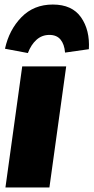

<svg xmlns="http://www.w3.org/2000/svg" viewBox="-20 -827 413 847"><path d="M272 -534 198 0H4L78 -534ZM2 -612Q20 -695 74.5 -751Q129 -807 213 -807Q298 -807 337.5 -750.5Q377 -694 372 -610L267 -595Q264 -632 247 -652.5Q230 -673 198 -673Q165 -673 141 -651.5Q117 -630 103 -593Z"/></svg>

Font: Fira Sans Black
Style: Italic
Weight: 900
Italic angle: -8°
Designer: Carrois Corporate & Edenspiekermann AG
Foundry: Carrois Corporate GbR & Edenspiekermann AG
Version: Version 4.203